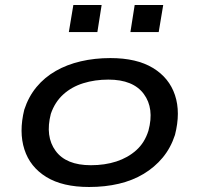

<svg xmlns="http://www.w3.org/2000/svg" viewBox="-20 -738 796 767"><path d="M336 9Q230 9 165 -31Q100 -71 77.5 -141Q55 -211 77 -300Q94 -352 126 -390.5Q158 -429 202.5 -454.5Q247 -480 302.5 -493Q358 -506 421 -506Q526 -506 591 -466.5Q656 -427 679 -358Q702 -289 679 -199Q662 -147 630 -108.5Q598 -70 554 -43.5Q510 -17 455 -4Q400 9 336 9ZM343 -78Q399 -78 445 -93Q491 -108 524.5 -138Q558 -168 573 -216Q597 -305 554.5 -362.5Q512 -420 413 -420Q359 -420 312.5 -405.5Q266 -391 232.5 -360.5Q199 -330 183 -283Q160 -193 202 -135.5Q244 -78 343 -78ZM501 -610 518 -718H632L614 -610ZM255 -610 273 -718H386L369 -610Z"/></svg>

Font: Nunito Sans 7pt Expanded Medium
Style: Italic
Weight: 500
Width: 7
Italic angle: -9°
Designer: Vernon Adams
Foundry: Vernon Adams
Version: Version 3.101;gftools[0.9.27]